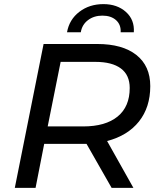

<svg xmlns="http://www.w3.org/2000/svg" viewBox="-20 -914 767 934"><path d="M501 -228 629 0H523L401 -214H382H195L153 0H52L192 -700H453Q576 -700 643.5 -646.5Q711 -593 711 -495Q711 -392 656 -323Q601 -254 501 -228ZM611 -486Q611 -549 568 -581Q525 -613 444 -613H275L212 -299H385Q493 -299 552 -347Q611 -395 611 -486ZM483 -894Q550 -894 592.5 -856Q635 -818 631 -757H567Q569 -794 544.5 -816Q520 -838 478 -838Q437 -838 408 -816Q379 -794 373 -757H306Q317 -819 366 -856.5Q415 -894 483 -894Z"/></svg>

Font: Idrija
Style: Italic
Weight: 500
Italic angle: -11.3°
Designer: Julieta Ulanovsky
Foundry: Julieta Ulanovsky
Version: Version 7.200